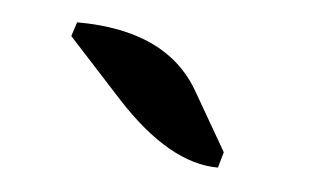

<svg xmlns="http://www.w3.org/2000/svg" viewBox="-28 -792 369 225"><g transform="rotate(5 156.5 -679.5)"><path d="M234.4 -602.1Q177.2 -602.1 113.3 -671.4L49.8 -740.7L55.2 -757.3Q161.1 -757.3 200.2 -689L239.7 -620.6Z"/></g></svg>

Font: Bainsley
Style: Regular
Weight: 400
Designer: Paul James MIller
Foundry: High-Logic / Made with FontCreator
Version: Version 1.411;March 28, 2021;FontCreator 13.0.0.2683 64-bit